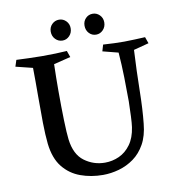

<svg xmlns="http://www.w3.org/2000/svg" viewBox="-90 -908 923 996"><g transform="rotate(-10 371.5 -410.5)"><path d="M711 -660 723 -626 643 -605Q637 -494 635.5 -393.5Q634 -293 626 -219Q620 -156 596 -113Q572 -70 536 -44Q500 -18 457.5 -6Q415 6 373 6Q310 6 255 -14Q200 -34 163.5 -79.5Q127 -125 118 -203Q113 -250 112 -315Q111 -380 111.5 -455Q112 -530 111 -604L22 -626L33 -660Q63 -659 97 -657.5Q131 -656 166 -656Q207 -656 239 -657Q271 -658 299 -660L311 -626L222 -604Q221 -568 220.5 -532Q220 -496 220 -462Q220 -378 222 -309Q224 -240 228 -207Q238 -126 286 -90.5Q334 -55 394 -55Q433 -55 468.5 -71Q504 -87 529.5 -122Q555 -157 563 -212Q566 -233 567.5 -268.5Q569 -304 570 -347Q570 -404 568.5 -472.5Q567 -541 562 -605L480 -626L490 -660Q520 -658 548 -657Q576 -656 600 -656Q626 -656 656 -657.5Q686 -659 711 -660ZM287 -717Q265 -717 249.5 -733Q234 -749 234 -773Q234 -796 249.5 -811.5Q265 -827 287 -827Q308 -827 323.5 -811.5Q339 -796 339 -773Q339 -749 323.5 -733Q308 -717 287 -717ZM464 -717Q442 -717 427 -733Q412 -749 412 -773Q412 -796 427 -811.5Q442 -827 464 -827Q485 -827 500.5 -811.5Q516 -796 516 -773Q516 -749 500.5 -733Q485 -717 464 -717Z"/></g></svg>

Font: Ruwudu Medium
Style: Regular
Weight: 500
Designer: Becca Hirsbrunner Spalinger
Foundry: SIL International
Version: Version 3.000